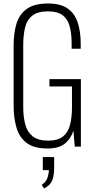

<svg xmlns="http://www.w3.org/2000/svg" viewBox="-20 -839 550 1099"><path d="M252 11Q175 11 133 -20.5Q91 -52 74.5 -108Q58 -164 58 -235V-579Q58 -650 74.5 -704Q91 -758 134 -788.5Q177 -819 255 -819Q326 -819 366.5 -791Q407 -763 424.5 -711Q442 -659 442 -588V-560H390V-591Q390 -651 378 -691.5Q366 -732 337 -753Q308 -774 255 -774Q196 -774 165 -749.5Q134 -725 123.5 -681.5Q113 -638 113 -581V-228Q113 -169 125 -125.5Q137 -82 168 -58Q199 -34 256 -34Q310 -34 339.5 -57Q369 -80 380.5 -123Q392 -166 392 -225V-344H263V-386H443V0H408L400 -91Q385 -44 350.5 -16.5Q316 11 252 11ZM232 240 219 219Q245 202 252.5 176.5Q260 151 260 135H225V60H290V122Q290 168 278 195.5Q266 223 232 240Z"/></svg>

Font: Oswald ExtraLight
Style: Regular
Weight: 250
Designer: Vernon Adams
Foundry: Vernon Adams
Version: Version 4.100; ttfautohint (v1.8.1.43-b0c9)